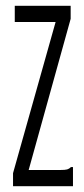

<svg xmlns="http://www.w3.org/2000/svg" viewBox="-20 -643 290 663"><path d="M25 -45 172 -567H31V-623H224V-578L79 -56H188Q205 -56 212 -58Q219 -60 225 -66H232V0H25Z"/></svg>

Font: Inconsolata UltraCondensed
Style: Regular
Weight: 400
Width: 1
Monospace: yes
Designer: Raph Levien, Cyreal, Brenton Simpson
Foundry: Raph Levien, Cyreal, Google
Version: Version 3.001; ttfautohint (v1.8.2.53-6de2)